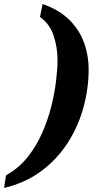

<svg xmlns="http://www.w3.org/2000/svg" viewBox="-64 -793 484 951"><path d="M-34 75Q28 41 72 -14Q116 -69 145 -135Q174 -201 190.5 -268Q207 -335 214 -394.5Q221 -454 221 -495Q221 -557 202 -615.5Q183 -674 134 -709L147 -773Q228 -745 278 -696Q328 -647 351.5 -583.5Q375 -520 375 -448Q375 -355 349.5 -261.5Q324 -168 272 -86.5Q220 -5 141 54Q62 113 -44 138Z"/></svg>

Font: Noto Serif
Style: Bold Italic
Weight: 700
Italic angle: -12°
Designer: Monotype Design Team
Foundry: Monotype Imaging Inc.
Version: Version 2.013